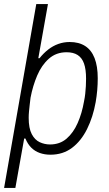

<svg xmlns="http://www.w3.org/2000/svg" viewBox="-30 -743 531 937"><path d="M-10 174 147 -723H204L157 -459H163Q182 -483 205 -501Q228 -519 254.5 -528.5Q281 -538 310 -538Q355 -538 385.5 -518.5Q416 -499 431.5 -459.5Q447 -420 447 -361Q447 -332 444.5 -303Q442 -274 437 -245Q424 -172 395 -113.5Q366 -55 321.5 -21.5Q277 12 216 12Q188 12 164 3.5Q140 -5 122.5 -22.5Q105 -40 94 -67H88L45 174ZM214 -38Q262 -38 295 -66.5Q328 -95 349 -142.5Q370 -190 380 -248Q384 -267 386 -285.5Q388 -304 389 -322.5Q390 -341 390 -359Q390 -405 380 -433Q370 -461 349 -474.5Q328 -488 295 -488Q244 -488 208.5 -456.5Q173 -425 151.5 -374.5Q130 -324 119 -266Q117 -249 115 -232Q113 -215 111.5 -199Q110 -183 110 -168Q110 -117 125 -88.5Q140 -60 164 -49Q188 -38 214 -38Z"/></svg>

Font: Archivo SemiCondensed ExtraLight
Style: Italic
Weight: 250
Width: 4
Italic angle: -10°
Designer: Hector Gatti
Foundry: Omnibus-Type
Version: Version 2.001